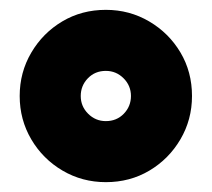

<svg xmlns="http://www.w3.org/2000/svg" viewBox="-20 -734 430 390"><path d="M195 -364Q147 -364 107 -387.5Q67 -411 43.5 -451Q20 -491 20 -539Q20 -587 43.5 -627Q67 -667 106.5 -690.5Q146 -714 195 -714Q243 -714 283 -690.5Q323 -667 346.5 -627.5Q370 -588 370 -539Q370 -491 346.5 -451Q323 -411 283.5 -387.5Q244 -364 195 -364ZM195 -488Q217 -488 231.5 -503Q246 -518 246 -539Q246 -560 231 -575Q216 -590 195 -590Q173 -590 158.5 -575Q144 -560 144 -539Q144 -518 159 -503Q174 -488 195 -488Z"/></svg>

Font: Golos Text ExtraBold
Style: Regular
Weight: 800
Designer: A.Korolkova, Vitaly Kuzmin
Foundry: ParaType Ltd
Version: Version 2.004